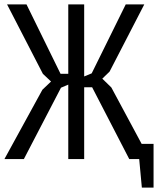

<svg xmlns="http://www.w3.org/2000/svg" viewBox="-22 -720 720 869"><path d="M287 -700H359V-374L393 -388L547 -700H631L474 -396L441 -364L482 -324L619 -69H673V129H620L608 0H563L395 -325H359V0H287V-337L254 -323L86 0H-2L170 -314L209 -351L172 -386L10 -700H98L252 -386H287Z"/></svg>

Font: PT Sans Narrow
Style: Regular
Weight: 400
Width: 3
Designer: A.Korolkova, O.Umpeleva, V.Yefimov
Foundry: ParaType Ltd
Version: Version 2.003W OFL